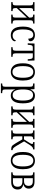

<svg xmlns="http://www.w3.org/2000/svg" viewBox="1778 -2364 824 4421"><g transform="rotate(90 2190.5 -154.0)"><path d="M30 0V-32H41Q74 -32 89.5 -44.5Q105 -57 105 -108V-428Q105 -479 89.5 -491.5Q74 -504 41 -504H30V-536H235V-504H225Q193 -504 179.5 -492Q166 -480 166 -430V-180L386 -414V-430Q386 -480 373 -492Q360 -504 328 -504H317V-536H523V-504H512Q478 -504 462.5 -491.5Q447 -479 447 -428V-108Q447 -57 462.5 -44.5Q478 -32 512 -32H523V0H317V-32H328Q360 -32 373 -44Q386 -56 386 -106V-361L166 -127V-106Q166 -56 179.5 -44Q193 -32 225 -32H235V0Z M788 10Q699 10 646 -56Q593 -122 593 -267Q593 -372 619.5 -433Q646 -494 689.5 -520Q733 -546 784 -546Q848 -546 889 -517Q930 -488 930 -443Q930 -416 915 -405.5Q900 -395 870 -394Q870 -424 862 -450Q854 -476 835 -492Q816 -508 784 -508Q747 -508 718.5 -486.5Q690 -465 674 -412Q658 -359 658 -267Q658 -32 799 -32Q841 -32 870.5 -53Q900 -74 914 -109Q931 -100 931 -81Q931 -62 915.5 -41Q900 -20 868.5 -5Q837 10 788 10Z M1068 0V-32H1083Q1116 -32 1132 -44Q1148 -56 1148 -106V-497H1076Q1043 -497 1031.5 -483Q1020 -469 1015 -421L1011 -380H978L983 -536H1373L1378 -380H1345L1341 -421Q1336 -469 1324.5 -483Q1313 -497 1280 -497H1209V-106Q1209 -56 1224.5 -44Q1240 -32 1273 -32H1288V0Z M1637 10Q1548 10 1493 -55Q1438 -120 1438 -269Q1438 -414 1493.5 -480Q1549 -546 1637 -546Q1696 -546 1741 -518Q1786 -490 1810.5 -428.5Q1835 -367 1835 -269Q1835 -123 1779.5 -56.5Q1724 10 1637 10ZM1637 -28Q1703 -28 1737 -86Q1771 -144 1771 -269Q1771 -393 1736.5 -450.5Q1702 -508 1637 -508Q1571 -508 1537 -450.5Q1503 -393 1503 -269Q1503 -144 1537.5 -86Q1572 -28 1637 -28Z M1903 238V207H1913Q1947 207 1962.5 194Q1978 181 1978 131V-429Q1978 -479 1962.5 -491.5Q1947 -504 1914 -504H1903V-536H2033L2038 -442H2041Q2060 -489 2094 -517.5Q2128 -546 2184 -546Q2268 -546 2314 -481Q2360 -416 2360 -269Q2360 -126 2313.5 -58Q2267 10 2184 10Q2130 10 2095 -16.5Q2060 -43 2042 -87H2039Q2040 -39 2040 23V133Q2040 182 2055.5 194.5Q2071 207 2104 207H2125V238ZM2170 -33Q2237 -33 2266.5 -93.5Q2296 -154 2296 -269Q2296 -384 2266 -443.5Q2236 -503 2170 -503Q2100 -503 2070 -443.5Q2040 -384 2040 -269Q2040 -154 2070 -93.5Q2100 -33 2170 -33Z M2430 0V-32H2441Q2474 -32 2489.5 -44.5Q2505 -57 2505 -108V-428Q2505 -479 2489.5 -491.5Q2474 -504 2441 -504H2430V-536H2635V-504H2625Q2593 -504 2579.5 -492Q2566 -480 2566 -430V-180L2786 -414V-430Q2786 -480 2773 -492Q2760 -504 2728 -504H2717V-536H2923V-504H2912Q2878 -504 2862.5 -491.5Q2847 -479 2847 -428V-108Q2847 -57 2862.5 -44.5Q2878 -32 2912 -32H2923V0H2717V-32H2728Q2760 -32 2773 -44Q2786 -56 2786 -106V-361L2566 -127V-106Q2566 -56 2579.5 -44Q2593 -32 2625 -32H2635V0Z M2983 0V-32H2994Q3027 -32 3042.5 -44.5Q3058 -57 3058 -108V-428Q3058 -479 3042.5 -491.5Q3027 -504 2994 -504H2983V-536H3188V-504H3178Q3146 -504 3132.5 -491.5Q3119 -479 3119 -430V-294H3190L3263 -410Q3284 -442 3290 -456.5Q3296 -471 3296 -482Q3296 -493 3286.5 -498.5Q3277 -504 3251 -504V-536H3420V-504Q3389 -504 3368.5 -488Q3348 -472 3322 -432L3236 -296L3338 -122Q3368 -73 3387 -52.5Q3406 -32 3433 -32H3437V0H3426Q3388 0 3365 -7Q3342 -14 3323.5 -36.5Q3305 -59 3278 -105L3190 -255H3119V-106Q3119 -56 3132 -44Q3145 -32 3178 -32H3188V0Z M3679 10Q3590 10 3535 -55Q3480 -120 3480 -269Q3480 -414 3535.5 -480Q3591 -546 3679 -546Q3738 -546 3783 -518Q3828 -490 3852.5 -428.5Q3877 -367 3877 -269Q3877 -123 3821.5 -56.5Q3766 10 3679 10ZM3679 -28Q3745 -28 3779 -86Q3813 -144 3813 -269Q3813 -393 3778.5 -450.5Q3744 -508 3679 -508Q3613 -508 3579 -450.5Q3545 -393 3545 -269Q3545 -144 3579.5 -86Q3614 -28 3679 -28Z M3948 0V-32H3959Q3993 -32 4008 -44.5Q4023 -57 4023 -107V-429Q4023 -479 4007.5 -491.5Q3992 -504 3959 -504H3948V-536H4161Q4246 -536 4285 -500.5Q4324 -465 4324 -404Q4324 -366 4309 -340.5Q4294 -315 4271.5 -300.5Q4249 -286 4225 -281V-278Q4272 -272 4308 -241.5Q4344 -211 4344 -148Q4344 -79 4301 -39.5Q4258 0 4172 0ZM4084 -295H4154Q4206 -295 4233 -322.5Q4260 -350 4260 -399Q4260 -446 4235.5 -471.5Q4211 -497 4154 -497H4084ZM4084 -39H4159Q4222 -39 4251 -66Q4280 -93 4280 -150Q4280 -257 4158 -257H4084Z"/></g></svg>

Font: Noto Serif Condensed Light
Style: Regular
Weight: 300
Width: 3
Designer: Monotype Design Team
Foundry: Monotype Imaging Inc.
Version: Version 2.013